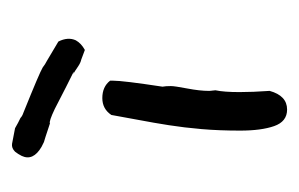

<svg xmlns="http://www.w3.org/2000/svg" viewBox="-109 -405 497 319"><g transform="rotate(-90 139.5 -245.5)"><path d="M216 -353Q208 -356 200 -359Q195 -360 189 -364Q179 -371 176 -372Q181 -371 179 -372Q173 -375 167 -378Q167 -378 155 -384Q143 -390 118 -403Q97 -413 94 -411Q64 -421 63 -421Q59 -423 55 -425Q31 -439 40 -458Q43 -464 47 -469Q53 -475 60 -474Q86 -469 86 -469Q93 -465 95 -464Q99 -462 103 -460Q106 -457 112 -455Q179 -428 187 -423Q192 -419 198 -416Q213 -407 230 -397Q238 -381 232 -368Q227 -359 216 -353ZM165 -311V-307Q165 -298 162.5 -277.5Q160 -257 155 -224Q156 -219 156 -210Q156 -204 152 -183Q148 -162 148 -147Q148 -144 148.5 -141Q149 -138 149 -136Q146 -122 146 -96Q146 -85 146.5 -72.5Q147 -60 148 -46Q140 -17 117 -17Q97 -17 89.5 -38.5Q82 -60 82 -95Q82 -130 84.5 -159Q87 -188 91 -213.5Q95 -239 99.5 -262.5Q104 -286 108 -309Q118 -324 136 -324Q155 -324 165 -311Z"/></g></svg>

Font: Gaegu
Style: Accents-Regular
Weight: 400
Designer: JIKJI
Foundry: JIKJI
Version: Version 1.00